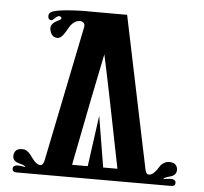

<svg xmlns="http://www.w3.org/2000/svg" viewBox="-51 -762 867 818"><g transform="rotate(5 382.5 -352.5)"><path d="M729 -72C726 -89 715 -98 694 -98C688 -98 682 -97 676 -94C668 -90 661 -85 656 -78L647 -64C635 -46 623 -37 612 -37C603 -37 598 -44 595 -59L460 -707C293 -707 242 -707 307 -708C206 -707 149 -700 134 -689C129 -684 126 -679 126 -673C126 -662 131 -656 141 -656C148 -656 163 -679 174 -676C184 -673 185 -668 178 -661C171 -658 164 -654 157 -650C145 -642 139 -633 139 -622C139 -617 140 -613 142 -608C147 -591 158 -583 173 -583C192 -583 206 -612 222 -639C235 -656 249 -664 266 -663C279 -660 285 -652 282 -638L164 -59C161 -44 155 -37 147 -37C136 -37 124 -46 111 -64C100 -80 91 -90 82 -94C77 -97 71 -98 65 -98C44 -98 33 -89 30 -72C27 -54 36 -42 55 -37C74 -32 84 -28 84 -23L72 -25C65 -26 58 -27 52 -27C35 -26 29 -19 32 -6C33 0 40 3 51 3H707C719 3 726 0 727 -6C730 -19 724 -26 707 -27C700 -27 693 -26 686 -25L675 -23C675 -28 684 -32 703 -37C722 -42 731 -54 729 -72ZM415 -50 379 -268 349 -50H282C324 -266 356 -426 378 -531C401 -426 433 -266 476 -50Z"/></g></svg>

Font: GFS Eustace
Style: Regular
Weight: 400
Designer: George Matthiopoulos
Foundry: George Matthiopoulos
Version: Version 1.0